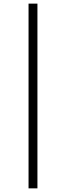

<svg xmlns="http://www.w3.org/2000/svg" viewBox="-20 -786 362 1054"><path d="M136.7 248V-766.1H185.5V248Z"/></svg>

Font: Doulos SIL Eur
Style: Regular
Weight: 400
Designer: Walt Agee, Victor Gaultney, Peter Martin, Debbi Hosken, Becca Hirsbrunner
Foundry: SIL International
Version: Version 5.000